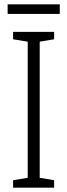

<svg xmlns="http://www.w3.org/2000/svg" viewBox="-20 -860 309 880"><path d="M228 0H40V-34L107 -45V-669L40 -680V-714H228V-680L162 -669V-45L228 -34ZM254 -840V-796H15V-840Z"/></svg>

Font: Noto Sans Myanmar UI Condensed Light
Style: Regular
Weight: 300
Width: 3
Designer: Monotype Design Team
Foundry: Monotype Imaging Inc.
Version: Version 2.103; ttfautohint (v1.8.4.7-5d5b)